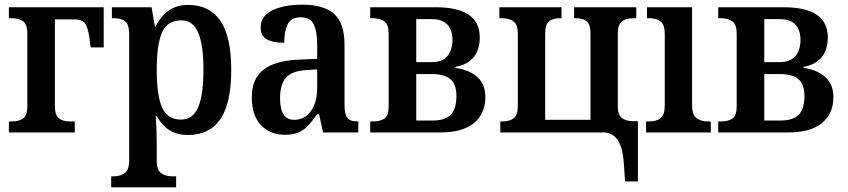

<svg xmlns="http://www.w3.org/2000/svg" viewBox="-20 -567 3630 822"><path d="M18 -47H29Q63 -47 80 -60.5Q97 -74 97 -113V-422Q97 -462 79.5 -475.5Q62 -489 29 -489H18V-536H424V-364H368L363 -405Q356 -451 343.5 -467.5Q331 -484 298 -484H215V-113Q215 -74 232 -60.5Q249 -47 280 -47H300V0H18Z M456 188H465Q495 188 514 174Q533 160 533 119V-420Q533 -461 516.5 -475Q500 -489 468 -489H459V-536H629L643 -453H646Q692 -546 785 -546Q877 -546 923.5 -478Q970 -410 970 -268Q970 -125 923.5 -57Q877 11 784 11Q694 11 651 -71H647Q651 -3 651 43V122Q651 161 670 174.5Q689 188 719 188H734V235H456ZM851 -269Q851 -375 828.5 -427.5Q806 -480 756 -480Q697 -480 674 -428.5Q651 -377 651 -269Q651 -158 674 -106.5Q697 -55 755 -55Q806 -55 828.5 -108Q851 -161 851 -269Z M1058 -151Q1058 -230 1108.5 -269Q1159 -308 1263 -312L1338 -315V-373Q1338 -433 1323 -463Q1308 -493 1267 -493Q1228 -493 1212.5 -465Q1197 -437 1197 -384Q1146 -384 1121 -399.5Q1096 -415 1096 -449Q1096 -498 1145.5 -522.5Q1195 -547 1274 -547Q1367 -547 1411 -507Q1455 -467 1455 -375V-118Q1455 -77 1467.5 -62Q1480 -47 1511 -47H1514V0H1363L1346 -78H1338Q1315 -46 1298 -28Q1281 -10 1257.5 0Q1234 10 1200 10Q1137 10 1097.5 -31Q1058 -72 1058 -151ZM1338 -191V-270L1291 -267Q1229 -263 1204 -234Q1179 -205 1179 -146Q1179 -54 1239 -54Q1284 -54 1311 -91.5Q1338 -129 1338 -191Z M1565 -47H1576Q1609 -47 1626.5 -60Q1644 -73 1644 -113V-422Q1644 -461 1626 -475Q1608 -489 1576 -489H1565V-536H1845Q2034 -536 2034 -407Q2034 -351 2005.5 -319.5Q1977 -288 1930 -281V-276Q1987 -269 2022.5 -238Q2058 -207 2058 -151Q2058 -81 2009.5 -40.5Q1961 0 1865 0H1565ZM1828 -301Q1873 -301 1895 -326.5Q1917 -352 1917 -397Q1917 -438 1895.5 -461.5Q1874 -485 1829 -485H1762V-301ZM1832 -51Q1885 -51 1909.5 -75.5Q1934 -100 1934 -157Q1934 -207 1907.5 -228.5Q1881 -250 1829 -250H1762V-51Z M2651 135Q2646 62 2623.5 31Q2601 0 2564 0H2122V-47H2129Q2162 -47 2179.5 -61Q2197 -75 2197 -114V-423Q2197 -461 2179 -475Q2161 -489 2129 -489H2118V-536H2384V-489H2378Q2346 -489 2330 -475.5Q2314 -462 2314 -423V-54H2508V-423Q2508 -462 2492 -475.5Q2476 -489 2445 -489H2438V-536H2704V-489H2693Q2660 -489 2642.5 -475.5Q2625 -462 2625 -423V-111Q2625 -75 2642 -62Q2659 -49 2690 -48H2711V210H2656Z M2746 -47H2757Q2790 -47 2808 -61Q2826 -75 2826 -116V-422Q2826 -461 2808.5 -475Q2791 -489 2759 -489H2750V-536H2943V-118Q2943 -77 2961 -62Q2979 -47 3012 -47H3023V0H2746Z M3055 -47H3066Q3099 -47 3116.5 -60Q3134 -73 3134 -113V-422Q3134 -461 3116 -475Q3098 -489 3066 -489H3055V-536H3335Q3524 -536 3524 -407Q3524 -351 3495.5 -319.5Q3467 -288 3420 -281V-276Q3477 -269 3512.5 -238Q3548 -207 3548 -151Q3548 -81 3499.5 -40.5Q3451 0 3355 0H3055ZM3318 -301Q3363 -301 3385 -326.5Q3407 -352 3407 -397Q3407 -438 3385.5 -461.5Q3364 -485 3319 -485H3252V-301ZM3322 -51Q3375 -51 3399.5 -75.5Q3424 -100 3424 -157Q3424 -207 3397.5 -228.5Q3371 -250 3319 -250H3252V-51Z"/></svg>

Font: Noto Serif NarrowSemiBold
Style: Regular
Weight: 600
Width: 4
Designer: Monotype Design Team
Foundry: Monotype Imaging Inc.
Version: Version 1.001